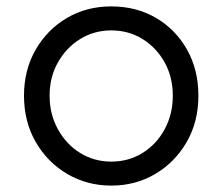

<svg xmlns="http://www.w3.org/2000/svg" viewBox="-20 -568 695 600"><path d="M328 12Q403 12 464.5 -24Q526 -60 563 -123.5Q600 -187 600 -269Q600 -350 564.5 -413Q529 -476 467.5 -512Q406 -548 328 -548Q250 -548 188.5 -511.5Q127 -475 91 -412Q55 -349 55 -269Q55 -188 91.5 -124.5Q128 -61 190 -24.5Q252 12 328 12ZM328 -63Q274 -63 230.5 -90Q187 -117 161 -164Q135 -211 135 -269Q135 -327 161 -373Q187 -419 230.5 -446Q274 -473 328 -473Q382 -473 425.5 -446Q469 -419 494.5 -373Q520 -327 520 -269Q520 -211 494.5 -164Q469 -117 425.5 -90Q382 -63 328 -63Z"/></svg>

Font: Plus Jakarta Sans
Style: Regular
Weight: 400
Designer: Gumpita Rahayu
Foundry: Tokotype
Version: Version 2.004; ttfautohint (v1.8.3)